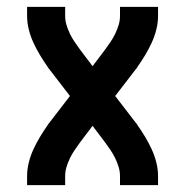

<svg xmlns="http://www.w3.org/2000/svg" viewBox="-20 -540 540 560"><path d="M59 0V-26Q59 -46 64 -66Q69 -86 77.5 -104.5Q86 -123 96.5 -140.5Q107 -158 119 -175Q120 -177 121.5 -179Q123 -181 124 -182L184 -260L124 -338Q123 -339 121.5 -341Q120 -343 119 -345Q119 -345 119 -345Q119 -345 119 -345Q107 -362 96.5 -379.5Q86 -397 77.5 -415.5Q69 -434 64 -454Q59 -474 59 -494V-520H170V-494Q170 -480 174 -467Q178 -454 184 -441.5Q190 -429 197.5 -418Q205 -407 213 -396L250 -347L287 -396Q295 -407 302.5 -418Q310 -429 316 -441.5Q322 -454 326 -467Q330 -480 330 -494V-520H441V-494Q441 -474 436 -454Q431 -434 422.5 -415.5Q414 -397 403.5 -379.5Q393 -362 381 -345Q380 -343 378.5 -341Q377 -339 376 -338L316 -260L376 -182Q377 -181 378.5 -179Q380 -177 381 -175Q381 -175 381 -175Q381 -175 381 -175Q393 -158 403.5 -140.5Q414 -123 422.5 -104.5Q431 -86 436 -66Q441 -46 441 -26V0H330V-26Q330 -40 326 -53Q322 -66 316 -78.5Q310 -91 302.5 -102Q295 -113 287 -124L250 -173L213 -124Q205 -113 197.5 -102Q190 -91 184 -78.5Q178 -66 174 -53Q170 -40 170 -26V0Z"/></svg>

Font: Iosevka Julsh Curly
Style: Bold
Weight: 700
Designer: Belleve Invis
Foundry: Belleve Invis
Version: Version 15.0.2; ttfautohint (v1.8.4)